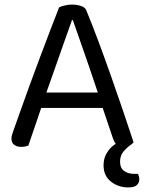

<svg xmlns="http://www.w3.org/2000/svg" viewBox="-20 -633 632 838"><path d="M504 -16 556 -5Q536 9 520 27Q504 45 504 73Q504 100 521.5 113Q539 126 568 126H582Q585 132 586.5 138Q588 144 588 149Q588 165 577 175Q566 185 540 185Q496 185 464 159.5Q432 134 432 89Q432 59 444.5 37.5Q457 16 474 2.5Q491 -11 504 -16ZM298 -545H294Q279 -503 258.5 -445Q238 -387 216.5 -325.5Q195 -264 176 -211L171 -196Q165 -178 156 -151Q147 -124 137 -94.5Q127 -65 118 -39.5Q109 -14 104 2Q97 5 89.5 6.5Q82 8 71 8Q55 8 42.5 -0.5Q30 -9 30 -28Q30 -37 33 -46.5Q36 -56 40 -67Q52 -101 69.5 -150Q87 -199 108 -257Q129 -315 152 -376Q175 -437 197 -495Q219 -553 238 -601Q246 -605 262 -609Q278 -613 295 -613Q315 -613 333.5 -607Q352 -601 357 -587Q381 -529 408.5 -455.5Q436 -382 464 -302.5Q492 -223 517.5 -148Q543 -73 563 -12Q556 -3 544.5 2.5Q533 8 519 8Q500 8 490 -0.5Q480 -9 473 -29L418 -192L410 -220Q390 -281 368.5 -343Q347 -405 328.5 -458Q310 -511 298 -545ZM132 -162 158 -229H437L453 -162Z"/></svg>

Font: Baloo Paaji 2
Style: Regular
Weight: 400
Designer: Shuchita Grover, Noopur Datye and Ek Type
Foundry: Ek Type
Version: Version 1.700